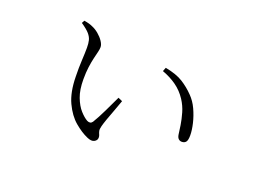

<svg xmlns="http://www.w3.org/2000/svg" viewBox="-79 -671 1159 854"><g transform="rotate(20 500.0 -244.0)"><path d="M246 -380Q246 -400 242.5 -414.5Q239 -429 227 -443Q215 -457 187 -476L194 -489Q207 -487 217.5 -484Q228 -481 236 -477Q251 -471 266.5 -458Q282 -445 292 -430Q302 -415 302 -403Q302 -393 298.5 -379Q295 -365 290.5 -346Q286 -327 282.5 -301.5Q279 -276 279 -243Q279 -193 292 -159Q305 -125 323.5 -104.5Q342 -84 358 -75Q366 -71 372.5 -72Q379 -73 384 -80Q401 -108 419.5 -146.5Q438 -185 454 -219L474 -210Q466 -186 455.5 -159Q445 -132 437 -109Q429 -86 426 -74Q422 -59 424 -50.5Q426 -42 429 -36Q432 -30 432 -22Q432 -9 419 -2Q406 5 384 -5Q354 -18 321.5 -45.5Q289 -73 266.5 -121Q244 -169 243 -243Q242 -284 244 -319.5Q246 -355 246 -380ZM599 -398 606 -416Q659 -406 690 -386.5Q721 -367 746 -341Q768 -319 782 -288.5Q796 -258 803.5 -226.5Q811 -195 811 -170Q811 -148 804.5 -139.5Q798 -131 785 -131Q776 -131 769.5 -137Q763 -143 761 -156Q759 -173 755 -199Q751 -225 742.5 -254.5Q734 -284 717 -310Q696 -342 666.5 -363Q637 -384 599 -398Z"/></g></svg>

Font: Early Summer Mincho VF
Style: Regular
Weight: 250
Designer: GuiWonder
Version: Version 1.002